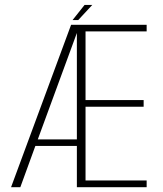

<svg xmlns="http://www.w3.org/2000/svg" viewBox="-20 -778 676 798"><path d="M26 0 275.5 -675H589.5V-647.5H335.5V-362H577V-334.5H335.5V-28H589.5V0H299.5V-171.5H127L64.5 0ZM137 -198.5H299.5V-641ZM281.5 -694.5 331.5 -757.5H363.5L305 -694.5Z"/></svg>

Font: Anybody ExtraLight
Style: Regular
Weight: 200
Designer: Tyler Finck
Foundry: Etcetera Type Company
Version: Version 1.010; ttfautohint (v1.8.3) -l 8 -r 50 -G 200 -x 14 